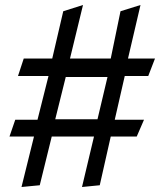

<svg xmlns="http://www.w3.org/2000/svg" viewBox="-20 -746 640 768"><path d="M66 2 116 -200H18L41 -267H130L174 -442H52L75 -512H189L233 -701L312 -726L260 -512H423L462 -701L542 -726L492 -512H600L573 -442H479L439 -267H556L527 -200H423L379 -5L308 2L356 -200H187L139 -5ZM201 -269H370L410 -438H243Z"/></svg>

Font: Wittgenstein
Style: Italic
Weight: 400
Italic angle: -11°
Designer: Jörg Drees
Foundry: Jörg Drees
Version: Version 1.500